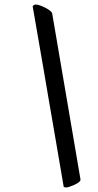

<svg xmlns="http://www.w3.org/2000/svg" viewBox="-20 -787 431 847"><path d="M335 4 210 -729Q209 -733 201 -739.5Q193 -746 181.5 -752Q170 -758 158 -762.5Q146 -767 138 -767Q133 -767 129.5 -764.5Q126 -762 124 -760Q149 -618 173 -477Q183 -417 194.5 -350.5Q206 -284 217.5 -217.5Q229 -151 240 -86Q251 -21 261 37Q264 39 267 39.5Q270 40 273 40Q277 40 287.5 36.5Q298 33 309 28Q320 23 328 16.5Q336 10 335 4Z"/></svg>

Font: Vermiglione
Style: Italic
Weight: 400
Italic angle: -11°
Version: Version 1.105